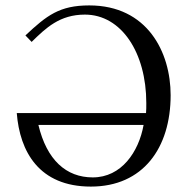

<svg xmlns="http://www.w3.org/2000/svg" viewBox="-20 -678 684 710"><path d="M97 -523C150 -575 201 -624 294 -624C429 -624 521 -483 521 -297C521 -283 521 -271 520 -260H42C53 -118 124 12 316 12C509 12 611 -131 611 -326C611 -485 525 -658 310 -658C200 -658 153 -621 74 -547ZM122 -216H511C493 -116 429 -22 323 -22C225 -22 153 -86 122 -216Z"/></svg>

Font: Libertinus Serif
Style: Regular
Weight: 400
Designer: Philipp H. Poll
Foundry: Khaled Hosny
Version: Version 6.2